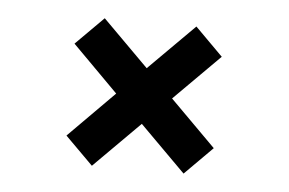

<svg xmlns="http://www.w3.org/2000/svg" viewBox="-33 -460 565 376"><g transform="rotate(5 249.0 -272.0)"><path d="M304.2 -272 394 -182.1 339.4 -127.4 249.5 -217.3 159.2 -127 104.5 -181.6 194.3 -272 104.5 -362.3 159.2 -417 249.5 -326.7 339.4 -416.5 394 -361.8Z"/></g></svg>

Font: Turpis
Style: Regular
Weight: 400
Designer: GGBotNet
Foundry: f0n7
Version: 1.00